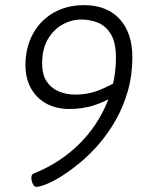

<svg xmlns="http://www.w3.org/2000/svg" viewBox="-20 -722 575 747"><path d="M307 -702Q352 -702 387 -688Q422 -674 446 -647.5Q470 -621 482.5 -584Q495 -547 495 -500Q495 -430 477.5 -368.5Q460 -307 431 -256Q402 -205 366.5 -163.5Q331 -122 293 -90.5Q255 -59 221 -37.5Q187 -16 160.5 -5.5Q134 5 122 5Q115 5 110.5 -1.5Q106 -8 104 -16.5Q102 -25 102 -30Q102 -36 104 -40.5Q106 -45 111 -47Q182 -75 241 -120.5Q300 -166 342.5 -225.5Q385 -285 408 -354Q431 -423 431 -497Q431 -557 411.5 -589Q392 -621 361.5 -633.5Q331 -646 297 -646Q259 -646 224 -627Q189 -608 166.5 -570Q144 -532 144 -475Q144 -431 162 -404.5Q180 -378 209.5 -366Q239 -354 271 -354Q325 -354 369 -372.5Q413 -391 437 -407L418 -346Q387 -325 343.5 -311.5Q300 -298 249 -298Q212 -298 181 -309.5Q150 -321 127 -343.5Q104 -366 91.5 -397.5Q79 -429 79 -468Q79 -537 108 -590Q137 -643 188.5 -672.5Q240 -702 307 -702Z"/></svg>

Font: Asap Light
Style: Italic
Weight: 300
Italic angle: -6°
Designer: Pablo Cosgaya
Foundry: Omnibus-Type
Version: Version 3.001